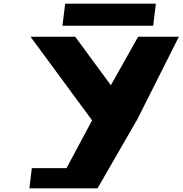

<svg xmlns="http://www.w3.org/2000/svg" viewBox="-20 -1025 994 1045"><path d="M334.7 -1005 320 -885H813.7L828.4 -1005ZM146.1 -825 481.2 -370 342.2 -110H153.3L139.8 0H283.3H510.8L727.6 -376L953.5 -825H731.9L583.3 -561L389.5 -825Z"/></svg>

Font: Hussar
Style: BdSuprExtOblOne
Weight: 700
Foundry: Cannot Into Space Fonts
Version: Version 2.00